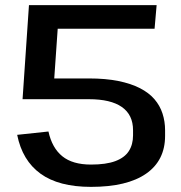

<svg xmlns="http://www.w3.org/2000/svg" viewBox="-20 -720 706 749"><path d="M335 9Q209 9 138 -42.5Q67 -94 47 -194L169 -207Q183 -143 223 -110.5Q263 -78 335 -78Q394 -78 430 -91.5Q466 -105 482.5 -130.5Q499 -156 499 -192V-212Q499 -272 455.5 -302.5Q412 -333 327 -333H68L155 -414H327Q392 -414 441.5 -404Q491 -394 526 -376Q561 -358 582.5 -333Q604 -308 614 -277Q624 -246 624 -212V-190Q624 -94 550 -42.5Q476 9 335 9ZM93 -700H591L583 -608H168L210 -678L188 -362L68 -333Z"/></svg>

Font: Pathway Extreme 28pt SemiBold
Style: Regular
Weight: 600
Designer: Eduardo Rodriguez Tunni
Foundry: Eduardo Rodriguez Tunni
Version: Version 1.001;gftools[0.9.26]